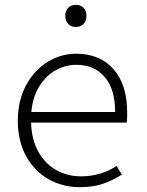

<svg xmlns="http://www.w3.org/2000/svg" viewBox="-20 -764 612 797"><path d="M54 -263Q54 -346 88 -409.5Q122 -473 177.5 -507Q233 -541 296 -541Q395 -541 451.5 -476.5Q508 -412 508 -296Q508 -268 506 -255H109Q111 -185 139 -134.5Q167 -84 213.5 -58Q260 -32 316 -32Q398 -32 464 -75L486 -39Q446 -14 405.5 -0.5Q365 13 311 13Q240 13 181 -20.5Q122 -54 88 -116.5Q54 -179 54 -263ZM251 -699Q251 -720 263.5 -732Q276 -744 295 -744Q314 -744 326.5 -732Q339 -720 339 -699Q339 -678 327 -665Q315 -652 295 -652Q275 -652 263 -665Q251 -678 251 -699ZM458 -299Q458 -394 414.5 -444.5Q371 -495 296 -495Q254 -495 214 -474Q174 -453 145 -408.5Q116 -364 110 -299Z"/></svg>

Font: Nebula Sans Light
Style: Regular
Weight: 300
Designer: Paul D. Hunt for Adobe (as Source Sans)
Foundry: Nebula Entertainment & Broadcasting LLC
Version: Version 1.010